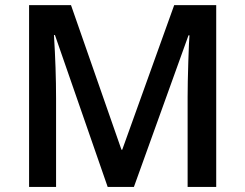

<svg xmlns="http://www.w3.org/2000/svg" viewBox="-20 -734 963 754"><path d="M402.8 0 195.8 -596.2H191.9Q200.2 -463.4 200.2 -347.2V0H94.2V-713.9H258.8L457 -146H460L664.1 -713.9H829.1V0H716.8V-353Q716.8 -406.2 719.5 -491.7Q722.2 -577.1 724.1 -595.2H720.2L505.9 0Z"/></svg>

Font: f0_51262          
Style: Regular
Weight: 600
Foundry: Ascender Corporation
Version: Version 1.10